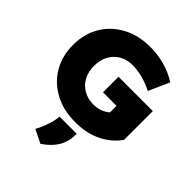

<svg xmlns="http://www.w3.org/2000/svg" viewBox="-256 -826 1242 1242"><g transform="rotate(45 365.0 -205.0)"><path d="M390 10Q280 10 198 -34.5Q116 -79 71 -156.5Q26 -234 26 -334Q26 -434 71.5 -511.5Q117 -589 199 -633.5Q281 -678 390 -678Q455 -678 518.5 -661.5Q582 -645 642 -607L579 -465Q527 -491 479.5 -502.5Q432 -514 390 -514Q340 -514 301 -491.5Q262 -469 240 -428.5Q218 -388 218 -334Q218 -280 240 -239.5Q262 -199 301 -176.5Q340 -154 390 -154Q424 -154 452.5 -164Q481 -174 504 -194V-254H380V-396H694V-133Q647 -66 569.5 -28Q492 10 390 10ZM330 268 238 223Q254 195 266 163Q278 131 285 103Q292 75 292 60V56H450V60Q450 125 421 175.5Q392 226 330 268Z"/></g></svg>

Font: Gantari Black
Style: Regular
Weight: 900
Version: Version 1.000